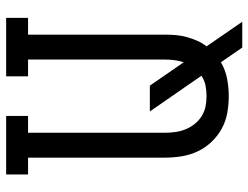

<svg xmlns="http://www.w3.org/2000/svg" viewBox="-114 -662 827 640"><g transform="rotate(-90 300.0 -341.5)"><path d="M462 52 413 -19Q387 -4 358 1.5Q329 7 300 7Q272 7 244 2Q216 -3 191.5 -16.5Q167 -30 147.5 -50.5Q128 -71 116 -96.5Q104 -122 99.5 -150Q95 -178 95 -206V-662H39V-735H234V-662H178V-206Q178 -188 180.5 -170.5Q183 -153 189.5 -137Q196 -121 207 -107Q218 -93 233 -83.5Q248 -74 265 -70.5Q282 -67 300 -67Q318 -67 335.5 -70.5Q353 -74 368 -84L249 -256H335L413 -143Q418 -158 420 -174Q422 -190 422 -206V-662H366V-735H561V-662H505V-206Q505 -187 503.5 -169Q502 -151 497 -133Q492 -115 484.5 -98Q477 -81 466 -67L548 52Z"/></g></svg>

Font: Iosevka HT Extended
Style: Regular
Weight: 400
Width: 7
Monospace: yes
Designer: Belleve Invis
Foundry: Belleve Invis
Version: Version 32.3.0; ttfautohint (v1.8.4)